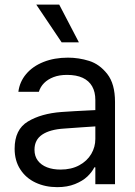

<svg xmlns="http://www.w3.org/2000/svg" viewBox="-20 -782 575 815"><path d="M251.4 -236.2Q191.6 -232.4 159 -210.5Q126.4 -188.5 126.4 -146.4Q126.4 -119.1 140.5 -100.3Q154.7 -81.5 179.6 -71.8Q204.4 -62.2 236.9 -62.2Q282.8 -62.2 316.5 -80.5Q350.1 -98.8 367.4 -128.5Q384.7 -158.1 384.7 -192V-357.7Q384.7 -391.6 371.2 -415.4Q357.7 -439.2 331 -451.7Q304.2 -464.1 264.5 -464.1Q232 -464.1 207.5 -454.8Q183 -445.4 167.1 -429.4Q151.2 -413.3 145 -392.3H58Q63.2 -434.7 91 -467.7Q118.8 -500.7 164.7 -519Q210.6 -537.3 268.6 -537.3Q314.2 -537.3 358.4 -523.5Q402.6 -509.7 435.4 -467.9Q468.2 -426.1 468.2 -349.4V0H384.7V-71.8H380.5Q370.5 -51.5 350.7 -32.6Q330.8 -13.8 298.3 -0.7Q265.9 12.4 223.1 12.4Q172.3 12.4 131 -6.9Q89.8 -26.2 66 -63.2Q42.1 -100.1 42.1 -150.6Q42.1 -232.4 98.4 -266.2Q154.7 -300.1 241 -306.6Q266.2 -308.4 298.9 -310.3Q331.5 -312.2 361.2 -313.5Q381.9 -314.9 390.2 -314.9L391.6 -245.9Q371.5 -244.8 328.2 -241.7Q284.9 -238.6 251.4 -236.2ZM134 -762.4H231.4L314.9 -602.2H241.7Z"/></svg>

Font: Pretendard Variable
Style: Regular
Weight: 400
Designer: Base glyphs from Inter by Rasmus Andersson; Hangul glyphs from Noto Sans CJK(Source Han Sans) by Jang Soo-young and Kang
Foundry: Kil Hyung-jin
Version: Version 1.100;FEAKit 1.0